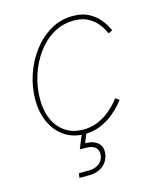

<svg xmlns="http://www.w3.org/2000/svg" viewBox="-113 -635 762 920"><g transform="rotate(-15 267.5 -175.0)"><path d="M245.1 7.8Q189 7.8 147 -20.3Q105 -48.3 81.8 -98.1Q58.6 -147.9 58.6 -212.4Q58.6 -274.9 79.1 -335.7Q99.6 -396.5 137 -445.8Q174.3 -495.1 224.6 -524.4Q274.9 -553.7 335 -553.7Q380.9 -553.7 411.9 -537.6Q442.9 -521.5 461.9 -499.5Q481 -477.5 490.2 -459.7Q499.5 -441.9 501 -438.5L480.5 -428.7Q479 -432.6 470.7 -448.7Q462.4 -464.8 445.8 -483.9Q429.2 -502.9 402.1 -517.1Q375 -531.2 335 -531.2Q277.3 -531.2 230.7 -503.2Q184.1 -475.1 150.6 -428.2Q117.2 -381.3 99.1 -324.2Q81.1 -267.1 81.1 -209Q81.1 -149.9 101.1 -106.2Q121.1 -62.5 158 -38.6Q194.8 -14.6 245.1 -14.6Q286.1 -14.6 319.3 -29.3Q352.5 -43.9 376.5 -64Q400.4 -84 414.3 -100.3Q428.2 -116.7 430.7 -120.1L448.7 -106.9Q446.3 -103.5 431.2 -85.7Q416 -67.9 389.6 -46.1Q363.3 -24.4 326.9 -8.3Q290.5 7.8 245.1 7.8ZM166 204.1 169.4 181.6H217.3Q248.5 181.6 268.3 167.2Q288.1 152.8 292.5 127.4Q296.4 102.5 281.5 87.6Q266.6 72.8 231.9 72.8H203.1L236.3 -9.3H253.4L255.9 0L235.4 50.3Q278.8 51.3 299.8 71.8Q320.8 92.3 314.9 127.4Q309.1 162.6 281.7 183.3Q254.4 204.1 213.9 204.1Z"/></g></svg>

Font: Inter Thin
Style: Italic
Weight: 250
Italic angle: -9.3988°
Designer: Rasmus Andersson
Foundry: rsms
Version: Version 4.001;git-66647c0bb